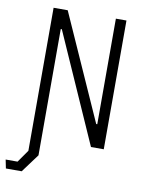

<svg xmlns="http://www.w3.org/2000/svg" viewBox="-112 -801 831 1072"><g transform="rotate(10 303.5 -265.0)"><path d="M163.5 96V-620H169.5L444 -0.5H516.5V-730.5H456.5V-132H450.5L183.5 -730H103.5V81L54.5 151H-13L-3 200H86.5Z"/></g></svg>

Font: Monaspace Krypton ExtraLight
Style: Regular
Weight: 200
Designer: Riley Cran & the Lettermatic Team
Foundry: Lettermatic
Version: Version 1.101 (Monaspace Krypton)